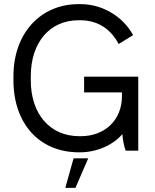

<svg xmlns="http://www.w3.org/2000/svg" viewBox="-20 -729 751 929"><path d="M362 8H367C448 8 527 -27 572 -80C574 -52 581 -18 588 0H649V-358H387V-282H570V-263C570 -149 488 -70 371 -70H364C222 -70 129 -177 129 -340V-360C129 -524 221 -631 360 -631H368C455 -631 517 -587 554 -516L624 -559C574 -651 474 -709 370 -709H360C176 -709 45 -568 45 -360V-341C45 -131 170 8 362 8ZM296 180H345L407 37H336Z"/></svg>

Font: Fixel Text Regular
Style: Regular
Weight: 400
Width: 4
Designer: AlfaBravo + MacPaw
Foundry: Kyrylo Tkachov, Marchela Mozhyna, Serhii Makarenko, Maria Weinstein, Zakhar Kryvoshyya
Version: Version 1.211